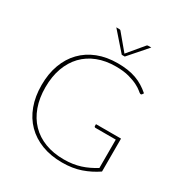

<svg xmlns="http://www.w3.org/2000/svg" viewBox="-205 -1053 1149 1212"><g transform="rotate(30 369.0 -447.0)"><path d="M668 -69Q616 -33.5 556 -12.8Q496 8 420.5 8Q338 8 272 -17.2Q206 -42.5 159.8 -89.2Q113.5 -136 89 -202.5Q64.5 -269 64.5 -351.5Q64.5 -434 88.8 -500.2Q113 -566.5 158.5 -613.5Q204 -660.5 268.5 -685.8Q333 -711 413.5 -711Q453 -711 486.2 -706Q519.5 -701 548 -690.8Q576.5 -680.5 601.8 -665Q627 -649.5 650.5 -629L643.5 -618.5Q639.5 -612.5 632 -614.5Q627 -616 613.8 -627.5Q600.5 -639 575 -652.2Q549.5 -665.5 509.8 -676.5Q470 -687.5 413 -687.5Q339.5 -687.5 280.2 -664.5Q221 -641.5 179.2 -598Q137.5 -554.5 115 -492.2Q92.5 -430 92.5 -351.5Q92.5 -273.5 115 -211Q137.5 -148.5 179.8 -104.8Q222 -61 282.8 -37.8Q343.5 -14.5 420 -14.5Q454.5 -14.5 484.2 -19Q514 -23.5 540.5 -32Q567 -40.5 592 -52.5Q617 -64.5 642.5 -80V-287H494Q490.5 -287 488 -289.5Q485.5 -292 485.5 -295V-309H668ZM291 -902.5H311Q314 -902.5 317.8 -901.8Q321.5 -901 324.5 -897L416 -787.5L418.5 -784L421 -787.5L512.5 -897Q515.5 -901 519.2 -901.8Q523 -902.5 526 -902.5H546L429.5 -769.5H407.5Z"/></g></svg>

Font: Lato Thin
Style: Regular
Weight: 200
Designer: Lukasz Dziedzic
Foundry: tyPoland Lukasz Dziedzic
Version: Version 2.007; 2014-02-27